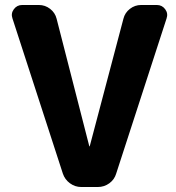

<svg xmlns="http://www.w3.org/2000/svg" viewBox="-20 -750 704 770"><path d="M232 -54 30 -676Q23 -696 35.5 -713Q48 -730 69 -730H136Q161 -730 181 -714.5Q201 -699 207 -675L338 -164Q338 -163 339 -163Q340 -163 340 -164L475 -675Q481 -699 501 -714.5Q521 -730 546 -730H609Q630 -730 642.5 -713Q655 -696 648 -676L446 -54Q439 -30 418.5 -15Q398 0 372 0H306Q281 0 260.5 -15Q240 -30 232 -54Z"/></svg>

Font: Rounded Mplus 1c ExtraBold
Style: Regular
Weight: 800
Version: Version 1.059.20150529